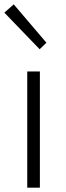

<svg xmlns="http://www.w3.org/2000/svg" viewBox="-25 -861 302 881"><path d="M100 0V-533H158V0ZM157 -635 -5 -803 38 -841 188 -665Z"/></svg>

Font: Noto Sans Korean Light
Style: Regular
Weight: 300
Designer: Ryoko NISHIZUKA  (kana & ideographs); Paul D. Hunt (Latin, Greek & Cyrillic); Wenlong ZHANG  (bopomofo); Sandoll Communi
Foundry: Adobe Systems Incorporated
Version: Version 1.000;PS 1;hotconv 1.0.78;makeotf.lib2.5.61930